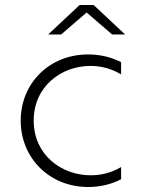

<svg xmlns="http://www.w3.org/2000/svg" viewBox="-20 -744 571 769"><path d="M333 5C384 5 428 -7 465 -26V-75C427 -52 385 -42 343 -42C228 -42 115 -122 115 -261C115 -399 227 -480 342 -480C385 -480 427 -469 465 -446V-495C428 -514 383 -526 333 -526C179 -526 63 -412 63 -261C63 -110 179 5 333 5ZM173 -606H225L327 -694L429 -606H481L355 -724H299Z"/></svg>

Font: Chess Sans Light
Style: Regular
Weight: 300
Designer: Wolf Bōese
Foundry: Wolf Bōese
Version: Version 7.223;Glyphs 3.3 (3306)